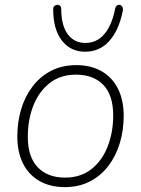

<svg xmlns="http://www.w3.org/2000/svg" viewBox="-20 -759 578 787"><path d="M245 8Q186 8 142 -17Q98 -42 74.5 -88.5Q51 -135 51 -200Q51 -258 66.5 -310.5Q82 -363 113 -404Q144 -445 189 -468.5Q234 -492 293 -492Q353 -492 396.5 -467Q440 -442 463.5 -395.5Q487 -349 487 -284Q487 -226 471.5 -173.5Q456 -121 425 -80Q394 -39 349 -15.5Q304 8 245 8ZM247 -31Q311 -31 355 -66Q399 -101 421.5 -159Q444 -217 444 -286Q444 -369 403.5 -411Q363 -453 291 -453Q227 -453 183 -418Q139 -383 116.5 -325.5Q94 -268 94 -198Q94 -116 134.5 -73.5Q175 -31 247 -31ZM329 -547Q269 -547 233.5 -593Q198 -639 198 -721Q198 -729 202 -733.5Q206 -738 213 -739Q221 -740 226 -735.5Q231 -731 231 -722Q231 -655 257.5 -619Q284 -583 330 -583Q377 -583 408 -619.5Q439 -656 452 -724Q454 -732 458.5 -736Q463 -740 470 -739Q478 -738 481.5 -731Q485 -724 483 -713Q467 -634 427.5 -590.5Q388 -547 329 -547Z"/></svg>

Font: Nunito Variable Extra Light
Style: Italic
Weight: 200
Italic angle: -9°
Designer: Vernon Adams
Foundry: Vernon Adams
Version: Version 3.602